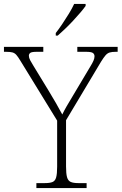

<svg xmlns="http://www.w3.org/2000/svg" viewBox="-30 -951 615 971"><path d="M154 0V-25H197Q222 -25 235.5 -30.5Q249 -36 254 -54Q259 -72 259 -108V-341L73 -644Q61 -664 52.5 -673.5Q44 -683 32.5 -686Q21 -689 0 -689H-10V-714H189V-689H156Q130 -689 123 -683.5Q116 -678 116 -669Q116 -659 122.5 -646.5Q129 -634 138 -620L216 -492Q235 -461 252.5 -430.5Q270 -400 285 -372Q293 -389 307 -413.5Q321 -438 340 -469L427 -615Q437 -631 442.5 -643.5Q448 -656 448 -666Q448 -677 440 -683Q432 -689 405 -689H361V-714H565V-689H556Q536 -689 524.5 -685.5Q513 -682 503.5 -671Q494 -660 481 -639L304 -343V-109Q304 -73 309 -55Q314 -37 327.5 -31Q341 -25 366 -25H408V0ZM252 -784Q267 -803 284.5 -829Q302 -855 318.5 -882Q335 -909 345 -931H403V-921Q394 -908 377 -888Q360 -868 339.5 -846Q319 -824 298.5 -804.5Q278 -785 262 -771H252Z"/></svg>

Font: Noto Rashi Hebrew ExtraLight
Style: Regular
Weight: 250
Version: Version 1.006